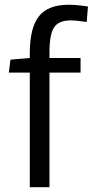

<svg xmlns="http://www.w3.org/2000/svg" viewBox="-20 -776 385 796"><path d="M273.4 -691.4Q222.7 -691.4 203.9 -662.1Q185.1 -632.8 185.1 -560.5V-535.6H314V-475.1H185.1V0H103.5V-475.1H16.6L23.4 -528.8L103.5 -535.6V-559.6Q104.5 -663.1 142.3 -709.7Q180.2 -756.3 264.6 -756.3Q297.4 -756.3 344.7 -749L339.4 -685.1Q295.9 -691.4 273.4 -691.4Z"/></svg>

Font: Oxygen-Regular
Style: Regular
Weight: 400
Designer: Vernon Adams
Foundry: Vernon Adams
Version: Version Release 0.2.3 webfont; ttfautohint (v0.93.3-1d66) -l